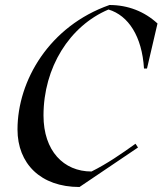

<svg xmlns="http://www.w3.org/2000/svg" viewBox="-20 -734 650 768"><path d="M298 14 532 -144 522 -159C466 -119 410 -80 346 -48C234 -48 154 -131 154 -272C154 -464 258 -630 414 -696C494 -672 548 -588 556 -460H568L610 -640C558 -688 492 -714 418 -714C178 -630 50 -412 50 -216C50 -80 142 14 298 14Z"/></svg>

Font: Mazius Display Extra italic
Style: Regular
Weight: 400
Italic angle: -17°
Designer: Alberto Casagrande & Collletttivo
Foundry: Collletttivo
Version: Version 2.000;Glyphs 3.2 (3217)